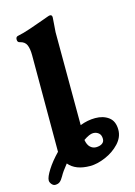

<svg xmlns="http://www.w3.org/2000/svg" viewBox="-116 -767 618 879"><g transform="rotate(-15 193.0 -327.0)"><path d="M10 24Q10 8 30.5 -24.5Q51 -57 85 -92V-550Q85 -581 77 -599Q69 -617 46 -622Q35 -624 35 -637Q35 -650 45 -652Q71 -657 109 -670Q147 -683 177 -694L199 -702Q207 -705 211 -705Q221 -705 221 -693Q221 -685 219 -664Q217 -643 216 -624L217 -183Q253 -197 289 -197Q327 -197 352.5 -178Q378 -159 378 -118Q378 -83 351 -54Q324 -25 284.5 -8Q245 9 211 9Q142 9 110 -30Q84 2 74 21Q65 37 56.5 44Q48 51 34 51Q25 51 17.5 42Q10 33 10 24ZM299 -96Q299 -115 288 -124Q277 -133 262 -133Q245 -133 216 -113Q220 -89 232 -78Q244 -67 259 -67Q277 -67 288 -74.5Q299 -82 299 -96Z"/></g></svg>

Font: EB Garamond
Style: Bold Italic
Weight: 700
Italic angle: -17.2°
Designer: Georg Duffner and Octavio Pardo
Foundry: Georg Duffner
Version: Version 1.000